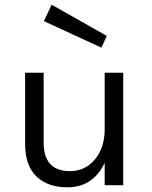

<svg xmlns="http://www.w3.org/2000/svg" viewBox="-20 -789 646 818"><path d="M505 0H426V-95Q376 9 267 9Q183 9 135 -37.5Q87 -84 87 -175V-479H166V-181Q166 -60 278 -60Q343 -60 384.5 -110Q426 -160 426 -238V-479H505ZM412 -586 167 -699 200 -769 435 -636Z"/></svg>

Font: Karla Neue
Style: Regular
Weight: 400
Designer: Jonathan Pinhorn
Foundry: PYRS Fontlab Ltd. / Made with FontLab
Version: Version 1.000;PS 001.001;hotconv 1.0.56